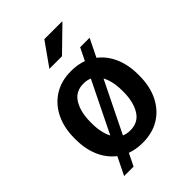

<svg xmlns="http://www.w3.org/2000/svg" viewBox="-239 -866 1037 1037"><g transform="rotate(-45 279.0 -348.0)"><path d="M279.3 10.3Q203.1 10.3 148.4 -24.2Q93.8 -58.6 64.5 -119.1Q35.2 -179.7 35.2 -258.8V-269Q35.2 -347.7 64.5 -408.2Q93.8 -468.8 148.4 -503.4Q203.1 -538.1 278.3 -538.1Q354.5 -538.1 409.2 -503.7Q463.9 -469.2 493.2 -408.4Q522.5 -347.7 522.5 -269V-258.8Q522.5 -179.2 493.2 -118.7Q463.9 -58.1 409.4 -23.9Q355 10.3 279.3 10.3ZM279.3 -84.5Q340.3 -84.5 370.1 -133.1Q399.9 -181.6 399.9 -258.8V-269Q399.9 -344.7 369.9 -393.8Q339.8 -442.9 278.3 -442.9Q217.3 -442.9 187.7 -393.8Q158.2 -344.7 158.2 -269V-258.8Q158.2 -181.6 187.7 -133.1Q217.3 -84.5 279.3 -84.5ZM80.6 65.9 404.8 -594.2H477.1L152.8 65.9ZM204.6 -628.9 298.8 -761.7H433.1L434.1 -758.8L300.8 -628.9Z"/></g></svg>

Font: Roboto Slab Medium
Style: Regular
Weight: 500
Designer: Google
Version: Version 2.001; ttfautohint (v1.8.3)